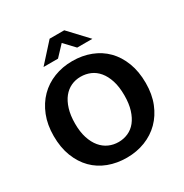

<svg xmlns="http://www.w3.org/2000/svg" viewBox="-188 -969 1080 1127"><g transform="rotate(-30 352.0 -405.0)"><path d="M354 -641Q421 -641 478 -619Q535 -597 576 -555.5Q617 -514 640.5 -453Q664 -392 664 -314Q664 -238 640 -178Q616 -118 574 -76Q532 -34 474.5 -11.5Q417 11 350 11Q283 11 226 -10.5Q169 -32 128 -73.5Q87 -115 63.5 -175.5Q40 -236 40 -314Q40 -390 64 -450.5Q88 -511 130 -553.5Q172 -596 229.5 -618.5Q287 -641 354 -641ZM185 -314Q185 -258 198.5 -216.5Q212 -175 235 -147.5Q258 -120 288.5 -106.5Q319 -93 354 -93Q388 -93 418.5 -106.5Q449 -120 471 -147.5Q493 -175 506 -216.5Q519 -258 519 -314Q519 -372 505.5 -414Q492 -456 469 -483.5Q446 -511 415.5 -524Q385 -537 350 -537Q315 -537 285 -523Q255 -509 233 -481.5Q211 -454 198 -412Q185 -370 185 -314ZM305 -821H404L522 -695H419L354 -764L289 -695H191Z"/></g></svg>

Font: Ek Mukta
Style: Bold
Weight: 700
Designer: Girish Dalvi and Yashodeep Gholap
Foundry: Ek Type
Version: Version 2.538;PS 1.002;hotconv 16.6.51;makeotf.lib2.5.65220;